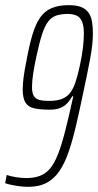

<svg xmlns="http://www.w3.org/2000/svg" viewBox="-20 -716 380 744"><path d="M89 8Q75 8 58.5 6Q42 4 27 1Q12 -2 0 -6L6 -38Q20 -33 41.5 -29.5Q63 -26 82 -26Q112 -26 134.5 -34.5Q157 -43 174 -63Q191 -83 205 -119Q219 -155 233 -210Q247 -265 264 -343H260Q253 -330 242.5 -318Q232 -306 215.5 -298.5Q199 -291 173 -291Q137 -291 113.5 -296Q90 -301 79 -318Q68 -335 68 -370Q68 -390 71.5 -417Q75 -444 82 -478Q93 -539 105.5 -581Q118 -623 135.5 -648Q153 -673 180 -684.5Q207 -696 247 -696Q277 -696 295 -688.5Q313 -681 323 -667Q333 -653 336.5 -632.5Q340 -612 340 -586Q340 -545 329 -486.5Q318 -428 302 -354Q288 -287 275 -231Q262 -175 247 -130.5Q232 -86 211.5 -55Q191 -24 161.5 -8Q132 8 89 8ZM170 -325Q200 -325 219.5 -332.5Q239 -340 251.5 -356Q264 -372 272.5 -397.5Q281 -423 289 -460Q298 -501 301.5 -532Q305 -563 305 -585Q305 -614 298.5 -631Q292 -648 278 -655Q264 -662 242 -662Q216 -662 197.5 -655.5Q179 -649 166 -631.5Q153 -614 142.5 -581.5Q132 -549 121 -497Q112 -456 108 -427Q104 -398 104 -379Q104 -355 111.5 -343.5Q119 -332 133.5 -328.5Q148 -325 170 -325Z"/></svg>

Font: Saira UltraCondensed Thin
Style: Italic
Weight: 250
Width: 1
Italic angle: -12°
Designer: Hector Gatti with collaboration of the Omnibus-Type team
Foundry: Omnibus-Type
Version: Version 1.101